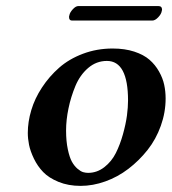

<svg xmlns="http://www.w3.org/2000/svg" viewBox="-20 -604 567 634"><path d="M271 -33.2Q300.3 -33.2 324.5 -52Q348.6 -70.8 362.5 -98.6Q376.5 -126.5 386 -160.6Q395.5 -194.8 399.2 -222.4Q402.8 -250 402.8 -272Q402.8 -402.8 333 -402.8Q298.3 -402.8 271.2 -379.6Q244.1 -356.4 229 -320.1Q213.9 -283.7 206.1 -245.8Q198.2 -208 198.2 -172.9Q198.2 -137.7 203.9 -111.1Q209.5 -84.5 217.3 -70.3Q225.1 -56.2 235.6 -47.1Q246.1 -38.1 254.4 -35.6Q262.7 -33.2 271 -33.2ZM71.8 -165Q71.8 -201.7 83.3 -240.2Q94.7 -278.8 118.7 -315.2Q142.6 -351.6 175.3 -380.4Q208 -409.2 253.9 -426.5Q299.8 -443.8 352.1 -443.8Q392.1 -443.8 423.3 -433.6Q454.6 -423.3 473.6 -406.7Q492.7 -390.1 505.1 -367.9Q517.6 -345.7 522.2 -324Q526.9 -302.2 526.9 -278.8Q526.9 -232.9 511 -188.5Q495.1 -144 467.3 -108.9Q439.5 -73.7 404.1 -46.6Q368.7 -19.5 327.6 -4.9Q286.6 9.8 246.1 9.8Q205.6 9.8 173.3 -3.4Q141.1 -16.6 122.6 -35.9Q104 -55.2 92 -80.1Q80.1 -105 75.9 -125.7Q71.8 -146.5 71.8 -165ZM482.9 -536.1H217.8Q208 -536.1 208 -547.9Q208 -550.8 209 -553.2Q210.4 -562.5 220.2 -573.2Q230 -584 238.8 -584H502.9Q515.1 -584 515.1 -571.8Q515.1 -569.8 514.2 -567.9Q512.7 -557.6 502.4 -546.9Q492.2 -536.1 482.9 -536.1Z"/></svg>

Font: Linux Libertine
Style: Bold Italic
Weight: 700
Italic angle: -11.5°
Designer: Philipp H. Poll
Foundry: Philipp H. Poll
Version: Version 4.0.5